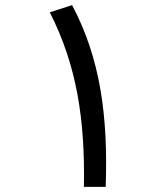

<svg xmlns="http://www.w3.org/2000/svg" viewBox="-20 -724 626 744"><path d="M305.2 0H389.6C398.9 -272 369.6 -496.6 259.3 -704.1L172.9 -676.3C278.3 -469.2 309.6 -258.8 305.2 0Z"/></svg>

Font: Cascadia Code SemiLight
Style: Regular
Weight: 350
Monospace: yes
Designer: Aaron Bell
Foundry: Saja Typeworks
Version: Version 2404.023